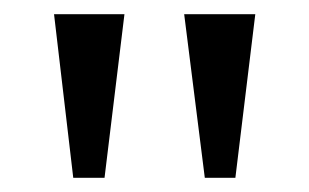

<svg xmlns="http://www.w3.org/2000/svg" viewBox="-20 -734 435 270"><path d="M268 -484 239 -714H339L311 -484ZM83 -484 56 -714H155L127 -484Z"/></svg>

Font: Noto Serif Khojki
Style: Regular
Weight: 400
Designer: Juan Bruce
Version: Version 2.002